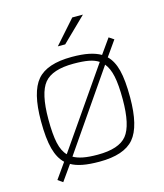

<svg xmlns="http://www.w3.org/2000/svg" viewBox="-111 -766 772 905"><g transform="rotate(-15 275.5 -313.5)"><path d="M85 56 61 39 114 -36Q85 -63 71.5 -113.5Q58 -164 58 -249Q58 -390 106.5 -447Q155 -504 276 -504Q325 -504 359 -497Q393 -490 417 -476L468 -548L492 -532L440 -458Q468 -431 480.5 -382Q493 -333 493 -249Q493 -107 444.5 -50Q396 7 276 7Q227 7 193.5 0.5Q160 -6 138 -19ZM276 -471Q172 -471 133 -423.5Q94 -376 94 -249Q94 -174 103.5 -131.5Q113 -89 135 -67L398 -447Q379 -460 350 -465.5Q321 -471 276 -471ZM276 -27Q380 -27 418.5 -74.5Q457 -122 457 -249Q457 -320 448 -362Q439 -404 419 -428L158 -49Q177 -38 205.5 -32.5Q234 -27 276 -27ZM327 -683H379L262 -569H226Z"/></g></svg>

Font: Blinker ExtraLight
Style: Regular
Weight: 200
Designer: Juergen Huber
Foundry: supertype
Version: Version 1.017;hotconv 1.0.117;makeotfexe 2.5.65602